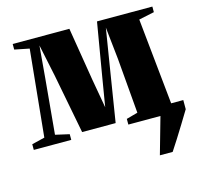

<svg xmlns="http://www.w3.org/2000/svg" viewBox="-101 -622 956 913"><g transform="rotate(-15 377.0 -166.0)"><path d="M576.5 180 627.5 0V-45H752V0Q731.5 34 711.8 66Q692 98 673.8 127Q655.5 156 639.5 180ZM4 0V-28L67.5 -43.5L110 -470.5L37.5 -485V-512.5H316.5L359.5 -249.5L384.5 -108L408 -249.5L452.5 -512.5H725V-485L649 -469L692.5 -43L750.5 -28V0H469.5V-28L525.5 -43.5L502.5 -315L485.5 -473L460 -315.5L413 -22.5H248L191.5 -316L158.5 -473L145 -316L120 -43.5L188.5 -28V0Z"/></g></svg>

Font: Merriweather 120pt Black
Style: Regular
Weight: 900
Designer: Eben Sorkin
Foundry: Eben Sorkin
Version: Version 2.100